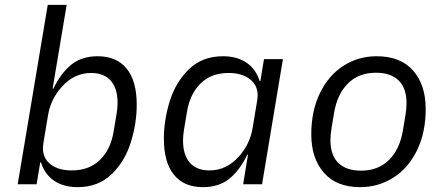

<svg xmlns="http://www.w3.org/2000/svg" viewBox="-20 -760 1840 792"><path d="M177 -740H255L197 -394H200Q232 -460 275 -494Q318 -528 383 -528Q461 -528 502.5 -477Q544 -426 544 -328Q544 -251 519.5 -172.5Q495 -94 440 -41Q385 12 300 12Q243 12 204 -14Q165 -40 149 -90H146L131 0H53ZM449 -219 461 -291Q465 -315 465 -336Q465 -395 437 -427Q409 -459 356 -459Q286 -459 235 -402Q189 -351 178 -284L159 -170Q157 -156 157 -150Q157 -106 189.5 -81.5Q222 -57 276 -57Q348 -57 392.5 -100.5Q437 -144 449 -219Z M983 0 1003 -122H1000Q968 -56 925 -22Q882 12 817 12Q739 12 697.5 -39Q656 -90 656 -188Q656 -265 680.5 -343.5Q705 -422 760 -475Q815 -528 900 -528Q957 -528 996 -502Q1035 -476 1051 -426H1054L1069 -516H1147L1061 0ZM965 -114Q1011 -165 1022 -232L1041 -346Q1043 -360 1043 -366Q1043 -409 1010 -434Q977 -459 923 -459Q851 -459 807 -415.5Q763 -372 751 -297L739 -225Q735 -201 735 -180Q735 -121 763 -89Q791 -57 844 -57Q914 -57 965 -114Z M1264 -206Q1264 -302 1299.5 -375.5Q1335 -449 1396.5 -488.5Q1458 -528 1534 -528Q1632 -528 1684 -469Q1736 -410 1736 -310Q1736 -214 1700.5 -140.5Q1665 -67 1603 -27.5Q1541 12 1465 12Q1368 12 1316 -47.5Q1264 -107 1264 -206ZM1642 -222 1652 -282Q1657 -312 1657 -333Q1657 -397 1624 -428.5Q1591 -460 1531 -460Q1460 -460 1415.5 -416Q1371 -372 1358 -294L1348 -234Q1343 -204 1343 -183Q1343 -119 1376 -87.5Q1409 -56 1469 -56Q1540 -56 1584.5 -100Q1629 -144 1642 -222Z"/></svg>

Font: iA Writer Duo S
Style: Italic
Weight: 400
Italic angle: -9.5°
Designer: Mike Abbink, Paul van der Laan, Pieter van Rosmalen, Oliver Reichenstein
Foundry: Bold Monday and Information Architects Inc.
Version: Version 2.000